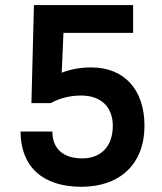

<svg xmlns="http://www.w3.org/2000/svg" viewBox="-20 -713 626 743"><path d="M294.9 9.8C445.8 9.8 539.1 -80.1 539.1 -226.1C539.1 -366.2 460.9 -452.1 333 -452.1C294.9 -452.1 254.4 -445.8 218.8 -431.6L225.6 -585.9H495.1V-693.4H111.3L101.6 -314H175.8C212.4 -333.5 251.5 -343.3 293.9 -343.3C370.6 -343.3 416.5 -299.3 416.5 -226.1C416.5 -147.9 372.1 -100.1 298.3 -100.1C224.1 -100.1 182.6 -138.2 182.6 -204.1H59.6C59.6 -68.4 145 9.8 294.9 9.8Z"/></svg>

Font: Cascadia Code NF SemiBold
Style: Regular
Weight: 600
Monospace: yes
Designer: Aaron Bell
Foundry: Saja Typeworks
Version: Version 2404.023